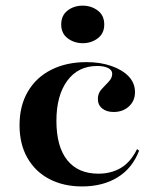

<svg xmlns="http://www.w3.org/2000/svg" viewBox="-20 -649 542 680"><path d="M271 11.3Q204.8 11.3 154.8 -14.9Q104.8 -41.1 77 -89.9Q49.2 -138.7 49.2 -205.6Q49.2 -274.2 78.6 -324.6Q108.1 -375 161.7 -402Q215.3 -429 286.3 -429Q335.5 -429 374.6 -415.3Q413.7 -401.6 435.9 -378.2Q458.1 -354.8 458.1 -322.6Q458.1 -291.9 436.7 -272.2Q415.3 -252.4 382.3 -252.4Q357.3 -252.4 341.9 -264.9Q326.6 -277.4 326.6 -298.4Q326.6 -318.5 339.5 -332.7Q352.4 -346.8 364.9 -359.7Q377.4 -372.6 377.4 -387.9Q377.4 -400.8 362.9 -408.1Q348.4 -415.3 324.2 -415.3Q256.5 -415.3 218.1 -362.9Q179.8 -310.5 179.8 -221Q179.8 -129.8 218.1 -81.9Q256.5 -33.9 328.2 -33.9Q374.2 -33.9 408.9 -54.8Q443.5 -75.8 465.3 -121L472.6 -115.3Q448.4 -52.4 396 -20.6Q343.5 11.3 271 11.3ZM273.4 -496Q242.7 -496 219.8 -513.3Q196.8 -530.6 196.8 -562.1Q196.8 -594.4 219.4 -611.7Q241.9 -629 272.6 -629Q303.2 -629 326.2 -611.7Q349.2 -594.4 349.2 -562.1Q349.2 -530.6 326.2 -513.3Q303.2 -496 273.4 -496Z"/></svg>

Font: Playfair 144pt SemiExpanded ExtraBold
Style: Regular
Weight: 800
Width: 6
Designer: Claus Eggers Sørensen
Foundry: Claus Eggers Sørensen
Version: Version 2.203